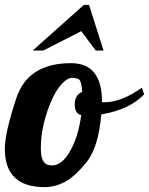

<svg xmlns="http://www.w3.org/2000/svg" viewBox="-40 -770 616 794"><path d="M356 -561 295.9 -641.1 139.2 -561H95.2L307.1 -750H328.1L388.2 -561ZM299.8 -390.1Q296.9 -437.5 284.7 -442.9Q272.5 -448.2 258.3 -448.2Q244.1 -448.2 227.5 -434.3Q210.9 -420.4 196 -397.5Q181.2 -374.5 168.9 -345Q156.7 -315.4 147.7 -284.2Q138.7 -252.9 133.8 -222.4Q128.9 -191.9 128.9 -155.3Q128.9 -118.7 139.9 -102.3Q150.9 -85.9 174.8 -85.9Q216.8 -85.9 250.5 -146Q284.2 -206.1 295.9 -293.9Q269 -300.3 269 -338.4Q269 -376.5 299.8 -390.1ZM145.5 3.9Q-20 3.9 -20 -153.8Q-20 -221.2 27.8 -365Q75.7 -508.8 253.9 -508.8Q381.8 -508.8 381.8 -349.1V-348.1Q384.3 -347.2 384.8 -347.2H393.1Q460.9 -347.2 546.9 -407.2L556.2 -379.9Q495.6 -316.4 378.9 -296.9Q367.2 -160.2 317.6 -99.1Q268.1 -38.1 227.1 -17.1Q186 3.9 145.5 3.9Z"/></svg>

Font: Lobster-Regular
Style: Regular
Weight: 400
Designer: Pablo Impallari
Foundry: Pablo Impallari
Version: Version 1.007; ttfautohint (v1.1) -l 8 -r 50 -G 50 -x 14 -D 